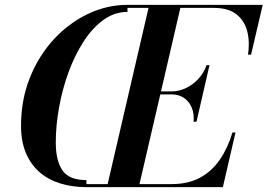

<svg xmlns="http://www.w3.org/2000/svg" viewBox="-20 -770 1101 790"><path d="M335.5 0Q278 0 228.8 -15Q179.5 -30 143.2 -61.2Q107 -92.5 86.8 -140Q66.5 -187.5 66.5 -252Q66.5 -359 102.8 -449.8Q139 -540.5 201 -607.8Q263 -675 341.5 -712.5Q420 -750 504.5 -750V-721Q451 -721 405.5 -688Q360 -655 323.8 -598.8Q287.5 -542.5 262 -472.8Q236.5 -403 223 -328Q209.5 -253 209.5 -183.5Q209.5 -109.5 236.8 -69.2Q264 -29 335.5 -29ZM420 0 594 -750H725L551 0ZM335 0V-12.5H686Q754.5 -12.5 803.5 -39.2Q852.5 -66 885 -113.8Q917.5 -161.5 936.5 -225H949L897 0ZM776.5 -269Q779.5 -302.5 768.5 -328Q757.5 -353.5 736.5 -367.5Q715.5 -381.5 687 -381.5H619V-394H687Q715.5 -394 743.8 -407Q772 -420 795 -444.2Q818 -468.5 830 -502H842L788.5 -269ZM1000.5 -545Q1008.5 -598.5 997 -642.2Q985.5 -686 952 -711.8Q918.5 -737.5 860 -737.5H504V-750H1061L1013 -545Z"/></svg>

Font: Bodoni Moda 18pt SemiBold
Style: Italic
Weight: 600
Italic angle: -13°
Designer: Owen Earl
Foundry: indestructible type
Version: Version 2.005